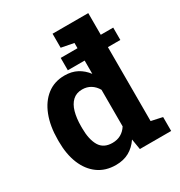

<svg xmlns="http://www.w3.org/2000/svg" viewBox="-181 -886 953 1019"><g transform="rotate(-30 296.0 -376.0)"><path d="M233.9 10.3Q170.9 10.3 125.7 -22.2Q80.6 -54.7 56.6 -113Q32.7 -171.4 32.7 -249.5V-259.8Q32.7 -343.3 56.9 -405.8Q81.1 -468.3 126 -503.2Q170.9 -538.1 233.4 -538.1Q276.9 -538.1 309.6 -520.8Q342.3 -503.4 366.2 -471.7V-661.1L290 -675.8V-761.7H366.2H508.8V-100.1L577.1 -85.4V0H385.3L374.5 -64.5Q349.6 -27.8 315.2 -8.8Q280.8 10.3 233.9 10.3ZM276.4 -100.6Q306.2 -100.6 328.6 -113.3Q351.1 -126 366.2 -149.9V-374Q351.6 -399.4 329.1 -413.3Q306.6 -427.2 277.3 -427.2Q241.7 -427.2 219 -406Q196.3 -384.8 185.8 -347.2Q175.3 -309.6 175.3 -259.8V-249.5Q175.3 -180.2 198.7 -140.4Q222.2 -100.6 276.4 -100.6ZM263.2 -553.2V-628.9H585V-553.2Z"/></g></svg>

Font: Roboto Slab LO
Style: Bold
Weight: 700
Designer: Google
Version: Version 2.000